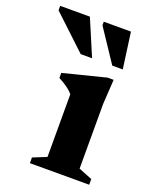

<svg xmlns="http://www.w3.org/2000/svg" viewBox="-212 -753 658 826"><g transform="rotate(20 117.0 -340.0)"><path d="M243.5 -460 236.5 -347V-51L299 -26V0H27.5V-26L89.5 -51V-337.5Q83 -346.5 72.2 -355.2Q61.5 -364 48.5 -372.2Q35.5 -380.5 21.5 -387.5V-411L215.5 -460ZM124.5 -515.5H72.5L-81.5 -660V-680.5H54.5ZM265 -515.5H217L118 -664V-680.5H242.5Z"/></g></svg>

Font: Newsreader 16pt 16pt
Style: Bold
Weight: 700
Version: Version 1.003